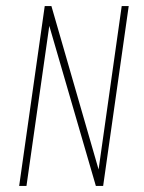

<svg xmlns="http://www.w3.org/2000/svg" viewBox="-20 -611 473 631"><path d="M43 0 127 -591H149L304 -54L380 -591H403L319 0H295L142 -526L67 0Z"/></svg>

Font: Alumni Sans SC Thin
Style: Italic
Weight: 100
Italic angle: -8°
Designer: Robert E. Leuschke
Foundry: Robert E. Leuschke
Version: Version 1.016